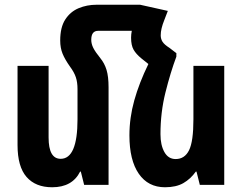

<svg xmlns="http://www.w3.org/2000/svg" viewBox="-20 -780 1021 810"><path d="M438 -412V0H335L321 -56H318Q285 10 200 10Q130 10 92 -33.5Q54 -77 54 -168V-502H185V-200Q185 -110 236 -110Q307 -110 307 -277V-404Q307 -433 300 -454Q293 -475 276 -498Q254 -529 244 -553.5Q234 -578 234 -609Q234 -665 255.5 -698Q277 -731 312 -745.5Q347 -760 387 -760H571L688 -734L673 -695Q658 -658 658 -631Q658 -616 665.5 -604Q673 -592 695 -578L725 -555H724V-541Q699 -474 678 -390Q657 -306 657 -214Q657 -168 673.5 -138.5Q690 -109 721 -109Q759 -109 777.5 -146Q796 -183 796 -277V-502H926V0H823L809 -56H806Q784 -25 753.5 -7.5Q723 10 676 10Q605 10 565.5 -47Q526 -104 526 -209Q526 -283 546.5 -356.5Q567 -430 606 -510L576 -534Q554 -552 543.5 -570.5Q533 -589 533 -621Q533 -635 536 -650H394Q365 -650 365 -612Q365 -595 373.5 -578Q382 -561 403 -535Q421 -513 429.5 -485Q438 -457 438 -412Z"/></svg>

Font: Noto Sans Armenian ExtraCondensed
Style: Bold
Weight: 700
Width: 2
Designer: Monotype Design Team
Foundry: Monotype Imaging Inc.
Version: Version 2.008; ttfautohint (v1.8.4.7-5d5b)